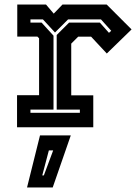

<svg xmlns="http://www.w3.org/2000/svg" viewBox="-20 -560 614 845"><path d="M55 0V-141H152V-391.5L144.5 -399H56V-540H182.5L216.5 -500L255 -540H449.5L559 -430.5L450 -324.5L381 -398.5H324L293.5 -368V-140.5H390.5V0ZM114 -63.5H331.5V-77.5H229.5V-406L284 -460.5H419.5L459.5 -415.5L469.5 -424.5L424.5 -474.5H279.5L222 -417L169 -474.5H114V-460.5H163L215.5 -403V-77.5H114ZM99 265 156 36H291.5L212 265ZM166 212H173L214 102H195Z"/></svg>

Font: Tourney Thin
Style: Regular
Weight: 100
Designer: Tyler Finck
Foundry: Etcetera Type Co
Version: Version 1.015